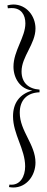

<svg xmlns="http://www.w3.org/2000/svg" viewBox="-20 -775 210 855"><path d="M156 -376C108 -379 76 -406 76 -457C76 -523 138 -579 138 -648C138 -704 98 -755 39 -755C30 -755 21 -753 13 -751L15 -738C21 -739 27 -739 33 -739C74 -739 93 -709 93 -671C93 -609 40 -549 40 -478C40 -427 70 -378 124 -372C67 -356 38 -316 38 -257C38 -177 92 -111 92 -34C92 9 71 53 22 47L20 58C26 59 33 60 39 60C99 60 138 6 138 -51C138 -132 68 -191 68 -273C68 -329 100 -362 156 -364Z"/></svg>

Font: Bigelow Rules
Style: Regular
Weight: 400
Designer: Astigmatic (AOETI)
Foundry: Astigmatic (AOETI)
Version: Version 1.000